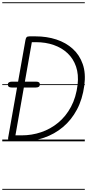

<svg xmlns="http://www.w3.org/2000/svg" viewBox="-25 -1250 770 1698"><path d="M73.5 0Q57 0 51 -8.2Q45 -16.5 47 -31L200 -895Q203 -912 209.5 -920.2Q216 -928.5 236 -928.5H288.5Q388.5 -928.5 473.2 -900.8Q558 -873 618.5 -818.2Q679 -763.5 707 -682.2Q735 -601 720.5 -493.5Q704.5 -373 655.5 -281Q606.5 -189 532 -126.5Q457.5 -64 364.2 -32Q271 0 167 0ZM111.5 -53H167Q256.5 -53 339.2 -81Q422 -109 490 -165.2Q558 -221.5 603 -305.5Q648 -389.5 661.5 -502Q671.5 -591.5 647.5 -661.2Q623.5 -731 572.8 -779Q522 -827 450.2 -852Q378.5 -877 293.5 -877H256.5ZM79.5 -476Q61 -476 52.8 -482.5Q44.5 -489 44.5 -503Q44.5 -515.5 54.2 -521.8Q64 -528 82 -528H293.5Q311 -528 319.2 -522Q327.5 -516 327.5 -503Q327.5 -489.5 318.5 -482.8Q309.5 -476 291 -476ZM73.5 0Q57 0 51 -8.2Q45 -16.5 47 -31L200 -895Q203 -912 209.5 -920.2Q216 -928.5 236 -928.5H288.5Q388.5 -928.5 473.2 -900.8Q558 -873 618.5 -818.2Q679 -763.5 707 -682.2Q735 -601 720.5 -493.5Q704.5 -373 655.5 -281Q606.5 -189 532 -126.5Q457.5 -64 364.2 -32Q271 0 167 0ZM111.5 -53H167Q256.5 -53 339.2 -81Q422 -109 490 -165.2Q558 -221.5 603 -305.5Q648 -389.5 661.5 -502Q671.5 -591.5 647.5 -661.2Q623.5 -731 572.8 -779Q522 -827 450.2 -852Q378.5 -877 293.5 -877H256.5ZM79.5 -476Q61 -476 52.8 -482.5Q44.5 -489 44.5 -503Q44.5 -515.5 54.2 -521.8Q64 -528 82 -528H293.5Q311 -528 319.2 -522Q327.5 -516 327.5 -503Q327.5 -489.5 318.5 -482.8Q309.5 -476 291 -476ZM-5 420.5H725V428.5H-5ZM-5 -16H725V0H-5ZM-5 -505.5H725V-497.5H-5ZM-5 -1230H725V-1222H-5Z"/></svg>

Font: Edu VIC WA NT Pre Guide
Style: Regular
Weight: 400
Designer: Tina and Corey Anderson, Eben Sorkin, Mirko Velimirovic
Foundry: Google for Education
Version: Version 1.000